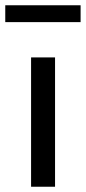

<svg xmlns="http://www.w3.org/2000/svg" viewBox="-44 -709 326 729"><path d="M74 0V-491H165V0ZM-24 -625V-689H262V-625Z"/></svg>

Font: Nunito Sans 10pt SemiCondensed Medium
Style: Regular
Weight: 500
Width: 4
Designer: Vernon Adams
Foundry: Vernon Adams
Version: Version 3.101;gftools[0.9.27]